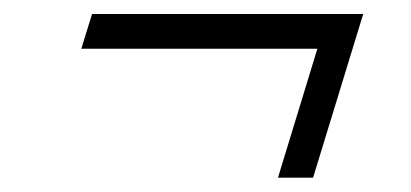

<svg xmlns="http://www.w3.org/2000/svg" viewBox="-20 -364 574 268"><path d="M108.5 -344.5H487L417 -116H368L423 -296H93.5Z"/></svg>

Font: Newsreader 14pt
Style: Italic
Weight: 400
Italic angle: -17°
Designer: Hugues Gentile
Foundry: Production Type
Version: Version 1.003